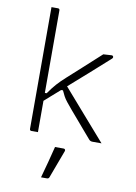

<svg xmlns="http://www.w3.org/2000/svg" viewBox="-107 -818 813 1148"><g transform="rotate(10 300.0 -243.5)"><path d="M160 0H121Q110 0 110 -11V-750H149Q160 -750 160 -739V-238H171Q196 -274 217 -297.5Q238 -321 269 -349Q300 -377 352.5 -424.5Q405 -472 464 -526L514 -529Q525 -529 525 -518Q525 -517 523.5 -514Q522 -511 516 -506Q455 -451 397.5 -400Q340 -349 284 -300Q349 -225 413.5 -151.5Q478 -78 546 0H491Q478 0 470 -9Q466 -14 451.5 -30.5Q437 -47 417.5 -70Q398 -93 376.5 -118Q355 -143 337 -164Q315 -190 301.5 -207Q288 -224 280 -239Q272 -254 264 -272H253Q226 -248 201 -226.5Q176 -205 160 -190ZM276 70H328Q334 70 337 74Q340 78 338 84Q322 127 307 167Q292 207 275 253Q274 257 270.5 260Q267 263 260 263H225Q239 213 252 164Q265 115 276 70Z"/></g></svg>

Font: Recursive Sn Lnr St Lt
Style: Regular
Weight: 300
Version: Version 1.079;hotconv 1.0.112;makeotfexe 2.5.65598; ttfautoh